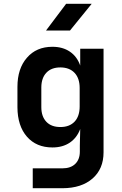

<svg xmlns="http://www.w3.org/2000/svg" viewBox="-20 -805 639 1005"><path d="M220.7 -645 326.2 -785.2H460L346.2 -645ZM151.4 180.2V76.2H306.2Q350.1 76.2 374 52.7Q397.9 29.3 397.9 -11.2V-43.9L399.9 -129.9Q382.8 -84 345.7 -58.6Q308.1 -33.2 254.4 -33.2Q170.4 -33.2 121.1 -89.4Q71.8 -146 71.3 -243.2V-350.1Q71.3 -446.3 121.1 -502.9Q170.4 -560.1 254.4 -560.1Q308.1 -560.1 345.7 -534.7Q383.3 -509.3 399.9 -461.9V-549.8H522V-7.8Q522 79.1 464.4 129.4Q406.7 179.7 308.1 180.2ZM296.4 -140.1Q343.8 -140.1 370.6 -168.5Q397 -196.8 397 -248V-344.2Q397 -395 370.6 -423.3Q344.2 -451.7 296.4 -452.1Q248.5 -452.1 222.7 -424.3Q196.8 -397 196.3 -348.1V-244.1Q196.3 -195.3 222.7 -167.5Q248.5 -140.1 296.4 -140.1Z"/></svg>

Font: UDEV Gothic 35
Style: Bold
Weight: 700
Version: v2.1.0; ttfautohint (v1.8.4.7-5d5b-dirty) -l 6 -r 45 -G 200 